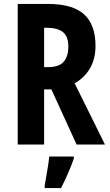

<svg xmlns="http://www.w3.org/2000/svg" viewBox="-20 -734 557 975"><path d="M224 -714Q348 -714 406.5 -661.5Q465 -609 465 -501Q465 -435 437 -387Q409 -339 359 -311L513 0H369L241 -280H204V0H70V-714ZM216 -593H204V-393H221Q281 -393 304 -421Q327 -449 327 -497Q327 -550 299 -571.5Q271 -593 216 -593ZM355 71Q342 108 325 147Q308 186 290 221H207V208Q210 191 214.5 164.5Q219 138 223.5 110.5Q228 83 230 61H355Z"/></svg>

Font: Noto Sans Telugu ExtraCondensed
Style: Bold
Weight: 700
Width: 2
Designer: Jelle Bosma - Monotype Design Team
Foundry: Monotype Imaging Inc.
Version: Version 2.005; ttfautohint (v1.8.4.7-5d5b)